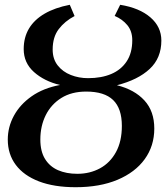

<svg xmlns="http://www.w3.org/2000/svg" viewBox="-20 -771 695 802"><path d="M296 11Q206.5 11 143 -13.2Q79.5 -37.5 46 -82.2Q12.5 -127 12.5 -188Q12.5 -240.5 38 -287.5Q63.5 -334.5 112.2 -368.8Q161 -403 230.5 -416Q164.5 -432 121.8 -470.2Q79 -508.5 79 -566Q79 -615 101.2 -652Q123.5 -689 166.5 -714Q209.5 -739 271.5 -751L291.5 -704Q250.5 -682.5 225.2 -649.2Q200 -616 200 -564Q200 -524.5 221 -497.8Q242 -471 275.8 -457.8Q309.5 -444.5 348 -444.5Q403.5 -444.5 444.8 -462Q486 -479.5 509.2 -514.8Q532.5 -550 532.5 -603Q532.5 -641 511.8 -666Q491 -691 459 -704.5L482 -751Q562.5 -738 608.2 -698.5Q654 -659 654 -601.5Q654 -528.5 605.2 -483Q556.5 -437.5 468.5 -415Q542 -396.5 583.2 -351.5Q624.5 -306.5 624.5 -234Q624.5 -161.5 584.5 -106.2Q544.5 -51 470.8 -20Q397 11 296 11ZM303 -45Q355.5 -45 397.8 -68Q440 -91 464.5 -135.8Q489 -180.5 489 -245Q489 -318 452.5 -353.2Q416 -388.5 340 -388.5Q279 -388.5 236.2 -361.8Q193.5 -335 171 -289.8Q148.5 -244.5 148.5 -188Q148.5 -139 168 -107.2Q187.5 -75.5 222.2 -60.2Q257 -45 303 -45Z"/></svg>

Font: Merriweather 28pt SemiBold
Style: Italic
Weight: 600
Italic angle: -7.8°
Version: Version 2.101